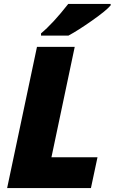

<svg xmlns="http://www.w3.org/2000/svg" viewBox="-20 -951 580 971"><path d="M16.1 0 167 -713.9H357.9L240.2 -155.8H473.1L439.9 0ZM187.5 -782.2Q247.6 -832 325.2 -931.2H539.6V-923.8Q517.6 -897.5 446 -847.2Q374.5 -796.9 326.2 -771H187.5Z"/></svg>

Font: Open Sans Extrabold
Style: Italic
Weight: 800
Italic angle: -12°
Foundry: Ascender Corporation
Version: Version 1.10